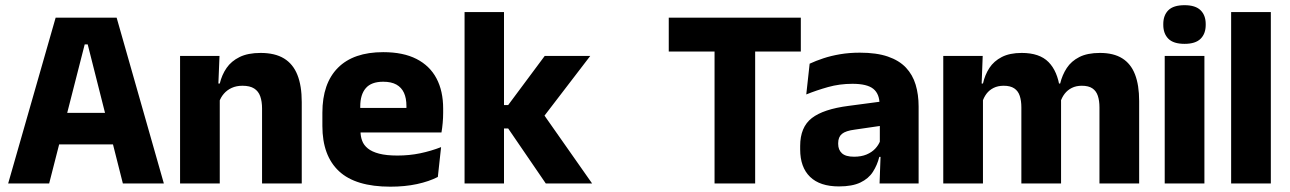

<svg xmlns="http://www.w3.org/2000/svg" viewBox="-20 -707 4970 740"><path d="M11.5 0 194.5 -639H429.5L611.5 0H453.5L318 -536H306.5L169.5 0ZM167 -150.5V-272H455V-150.5Z M990 0V-289Q990 -316 983 -335.8Q976 -355.5 959.5 -366Q943 -376.5 914.5 -376.5Q891 -376.5 873 -368.2Q855 -360 842.8 -345.8Q830.5 -331.5 824.5 -313.5L801 -385H827Q835 -418.5 853.2 -445Q871.5 -471.5 903.5 -487.2Q935.5 -503 984.5 -503Q1039.5 -503 1074.5 -481.8Q1109.5 -460.5 1126.2 -418.5Q1143 -376.5 1143 -313.5V0ZM674 0V-491.5H826L821 -368.5L827 -354V0Z M1484.5 12.5Q1350.5 12.5 1286.5 -47.2Q1222.5 -107 1222.5 -221.5V-272.5Q1222.5 -385.5 1282.5 -445.8Q1342.5 -506 1457 -506Q1534 -506 1585.2 -479.8Q1636.5 -453.5 1662.2 -405Q1688 -356.5 1688 -288.5V-272Q1688 -253 1686.2 -233.2Q1684.5 -213.5 1681.5 -196.5H1543.5Q1545.5 -225.5 1546 -251.2Q1546.5 -277 1546.5 -298Q1546.5 -328.5 1537 -349.2Q1527.5 -370 1507.8 -381Q1488 -392 1457 -392Q1411 -392 1389.8 -367.2Q1368.5 -342.5 1368.5 -297V-252L1369.5 -235.5V-200.5Q1369.5 -181.5 1375.8 -164.5Q1382 -147.5 1397.8 -134.8Q1413.5 -122 1441.2 -114.8Q1469 -107.5 1512 -107.5Q1557.5 -107.5 1599.5 -116.2Q1641.5 -125 1680 -140L1667.5 -25Q1633.5 -7.5 1587 2.5Q1540.5 12.5 1484.5 12.5ZM1303.5 -196.5V-291H1650.5V-196.5Z M2083.5 0 1938.5 -212H1898.5V-302H1938.5L2079.5 -491.5H2255L2068 -247.5V-276.5L2262 0ZM1770.5 0V-660.5H1922.5V0Z M2734 0V-609H2890.5V0ZM2557.5 -508.5V-639H3066.5V-508.5Z M3370 0 3374.5 -123 3371 -130.5V-284L3370 -304Q3370 -345 3346 -364.5Q3322 -384 3265.5 -384Q3216 -384 3171.5 -371.5Q3127 -359 3087.5 -343L3100.5 -461.5Q3124 -472.5 3153.2 -482.2Q3182.5 -492 3218 -498Q3253.5 -504 3294 -504Q3358.5 -504 3402 -489Q3445.5 -474 3471.5 -446.5Q3497.5 -419 3509 -380.8Q3520.5 -342.5 3520.5 -296.5V0ZM3213.5 11.5Q3140 11.5 3102 -25.5Q3064 -62.5 3064 -131V-144.5Q3064 -217 3108.8 -251.8Q3153.5 -286.5 3251 -299L3383 -316.5L3392 -224.5L3275 -207.5Q3239.5 -203 3225 -191Q3210.5 -179 3210.5 -155.5V-152Q3210.5 -129.5 3225 -116.2Q3239.5 -103 3271.5 -103Q3299.5 -103 3319.8 -111.5Q3340 -120 3353 -133.8Q3366 -147.5 3372.5 -164.5L3394 -102.5H3369Q3361 -70.5 3344.2 -44.5Q3327.5 -18.5 3296 -3.5Q3264.5 11.5 3213.5 11.5Z M4217.5 0V-293Q4217.5 -319 4211.2 -337.8Q4205 -356.5 4190.2 -366.5Q4175.5 -376.5 4149.5 -376.5Q4127.5 -376.5 4111 -368.2Q4094.5 -360 4083.5 -345.8Q4072.5 -331.5 4067 -313.5L4052.5 -385H4066Q4074 -418 4091.5 -444.8Q4109 -471.5 4140 -487.2Q4171 -503 4219.5 -503Q4272 -503 4305.2 -482.2Q4338.5 -461.5 4354.5 -420.2Q4370.5 -379 4370.5 -317.5V0ZM3615.5 0V-491.5H3767.5L3762.5 -359L3768.5 -354V0ZM3916.5 0V-293Q3916.5 -319 3910.2 -337.8Q3904 -356.5 3889 -366.5Q3874 -376.5 3848.5 -376.5Q3826 -376.5 3809.5 -368.2Q3793 -360 3782.2 -345.8Q3771.5 -331.5 3766 -313.5L3742.5 -385H3768.5Q3776 -418.5 3793.2 -445Q3810.5 -471.5 3841 -487.2Q3871.5 -503 3918 -503Q3986.5 -503 4021.2 -467.8Q4056 -432.5 4065 -365.5Q4066.5 -355.5 4068 -341Q4069.5 -326.5 4069.5 -315V0Z M4469 0V-491.5H4622V0ZM4545.5 -538Q4502.5 -538 4483 -557.8Q4463.5 -577.5 4463.5 -611V-614.5Q4463.5 -648 4483 -667.5Q4502.5 -687 4545.5 -687Q4587.5 -687 4607.2 -667.5Q4627 -648 4627 -614.5V-611Q4627 -577 4607.2 -557.5Q4587.5 -538 4545.5 -538Z M4725 0V-660.5H4878V0Z"/></svg>

Font: Anek Tamil
Style: Bold
Weight: 700
Designer: Aadarsh Rajan (Tamil), Yesha Goshar (Latin)
Foundry: Ek Type
Version: Version 1.003